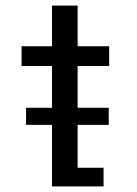

<svg xmlns="http://www.w3.org/2000/svg" viewBox="-20 -665 490 685"><path d="M257 -66.5H349.5V0H165.5V-219.5H73V-280.5H165.5V-429.5H57V-500H165.5V-645H257V-500H369.5V-429.5H257V-280.5H368V-219.5H257Z"/></svg>

Font: League Mono Condensed
Style: Regular
Weight: 400
Width: 1
Designer: Tyler Finck
Foundry: The League of Moveable Type / Tyler Finck
Version: Version 2.210